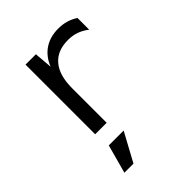

<svg xmlns="http://www.w3.org/2000/svg" viewBox="-232 -680 1066 1066"><g transform="rotate(-45 301.0 -147.0)"><path d="M237.8 0V-272Q237.8 -372.1 282 -424.6Q326.2 -477.1 410.6 -477.1Q446.3 -477.1 475.8 -466.8Q505.4 -456.5 534.7 -434.1V-525.9Q483.4 -560.1 418 -560.1Q352.1 -560.1 306.2 -528.8Q260.3 -497.6 237.8 -439.9L229 -546.9H147.5V0ZM182.6 265.6 273.9 97.2H157.2L111.3 265.6Z"/></g></svg>

Font: Hack Dev
Style: Regular
Weight: 400
Designer: Christopher Simpkins
Foundry: Christopher Simpkins
Version: Version 2.0315